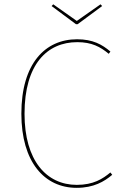

<svg xmlns="http://www.w3.org/2000/svg" viewBox="-20 -876 575 905"><path d="M453.9 -855.7 342 -777.3 230.9 -855.7 223.3 -847.4 338 -762H346L461.4 -847.4ZM343.3 -690.9C193.1 -690.9 80.7 -577 80.7 -339.9C80.7 -113.1 188.9 9.4 341.4 9.4C421.7 9.4 471.9 -20.4 509 -52.1L500.3 -63.1C464.4 -33.1 420.3 -4.6 341.9 -4.6C198.9 -4.6 95.6 -119.7 95.6 -339.8C95.6 -572.6 201.9 -677.3 344.1 -677.3C412.4 -677.3 452.4 -655.6 492.6 -622.4L500.4 -633C461.6 -666.1 417.7 -690.9 343.3 -690.9Z"/></svg>

Font: Fira Sans Hair
Style: Regular
Weight: 100
Designer: bBox Type GmbH & Carrois Corporate GbR & Edenspiekermann AG
Foundry: bBox Type GmbH & Carrois Corporate GbR & Edenspiekermann AG
Version: Version 4.300;PS 004.300;hotconv 1.0.88;makeotf.lib2.5.64775